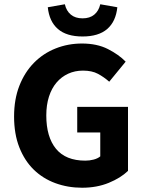

<svg xmlns="http://www.w3.org/2000/svg" viewBox="-20 -868 678 900"><path d="M365 12Q298 12 239.5 -9.5Q181 -31 138 -73Q95 -115 70.5 -177.5Q46 -240 46 -322Q46 -403 71 -466.5Q96 -530 139.5 -574Q183 -618 241 -641Q299 -664 364 -664Q435 -664 486 -638Q537 -612 569 -579L492 -485Q467 -507 439 -522Q411 -537 369 -537Q331 -537 299.5 -522.5Q268 -508 245 -481Q222 -454 209.5 -415Q197 -376 197 -327Q197 -226 242.5 -170.5Q288 -115 380 -115Q400 -115 419 -120Q438 -125 450 -135V-247H342V-367H580V-67Q546 -34 490 -11Q434 12 365 12ZM367 -697Q292 -697 251.5 -732Q211 -767 204 -834L284 -848Q291 -817 312 -799.5Q333 -782 367 -782Q401 -782 422 -799.5Q443 -817 450 -848L530 -834Q523 -767 482.5 -732Q442 -697 367 -697Z"/></svg>

Font: Giro Regular
Style: Bold
Weight: 700
Designer: Paul D. Hunt
Foundry: Adobe Systems Incorporated
Version: Version 1.000;PS 1.0;hotconv 1.0.88;makeotf.lib2.5.647800